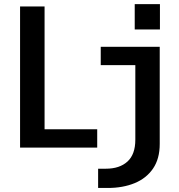

<svg xmlns="http://www.w3.org/2000/svg" viewBox="-20 -732 890 952"><path d="M648 -711.5H773V-586H648ZM79.5 0V-700H201V-91H462V0ZM466.5 200V104.5H505Q573 104.5 612 69Q651 33.5 651 -39.5V-409H479.5V-500H772V-18.5Q772 55 739 103.5Q706 152 647.8 176Q589.5 200 514.5 200Z"/></svg>

Font: Trispace Medium
Style: Regular
Weight: 500
Designer: Tyler Finck
Foundry: Etcetera Type Company
Version: Version 1.210; ttfautohint (v1.8.3)